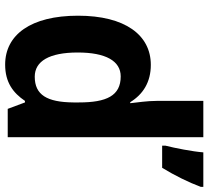

<svg xmlns="http://www.w3.org/2000/svg" viewBox="-52 -748 810 746"><g transform="rotate(90 353.0 -375.0)"><path d="M231 10C300 10 341 -21 372 -67H378L403 0H513V-760H372V-579C372 -542 378 -504 381 -476H377C347 -525 300 -556 232 -556C116 -556 41 -456 41 -273C41 -90 115 10 231 10ZM706 -750V-760H572C569 -719 555 -648 546 -613V-600H632C662 -649 689 -704 706 -750ZM278 -105C218 -105 184 -161 184 -272C184 -381 217 -439 277 -439C352 -439 378 -384 378 -277V-255C377 -153 349 -105 278 -105Z"/></g></svg>

Font: Noto Sans Kannada SemiCondensed
Style: Bold
Weight: 700
Width: 4
Designer: Jelle Bosma - Monotype Design Team
Foundry: Monotype Imaging Inc.
Version: Version 2.005